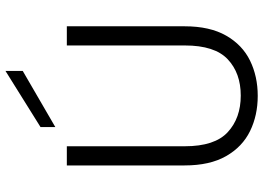

<svg xmlns="http://www.w3.org/2000/svg" viewBox="-150 -804 961 701"><g transform="rotate(-90 330.5 -453.5)"><path d="M77 -690H147V-259Q147 -150 198.5 -102.5Q250 -55 332 -55Q414 -55 464.5 -102.5Q515 -150 515 -259V-690H585V-260Q585 -168 551 -108.5Q517 -49 459.5 -21Q402 7 331 7Q260 7 202.5 -21Q145 -49 111 -108.5Q77 -168 77 -260ZM422 -914V-851L217 -732V-786Z"/></g></svg>

Font: Parkinsans Light Light
Style: Regular
Weight: 300
Version: Version 1.000